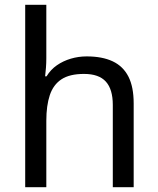

<svg xmlns="http://www.w3.org/2000/svg" viewBox="-20 -780 658 800"><path d="M173 -537Q173 -518 171.5 -498Q170 -478 168 -462H174Q191 -490 217 -508Q243 -526 275 -535.5Q307 -545 341 -545Q406 -545 449.5 -524.5Q493 -504 515 -461Q537 -418 537 -349V0H450V-343Q450 -408 421 -440Q392 -472 330 -472Q270 -472 236 -449.5Q202 -427 187.5 -383.5Q173 -340 173 -277V0H85V-760H173Z"/></svg>

Font: lhindi85
Style: Book
Weight: 400
Designer: Jelle Bosma - Monotype Design Team
Foundry: Monotype Imaging Inc.
Version: Version 2.003